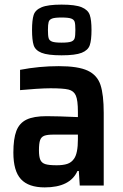

<svg xmlns="http://www.w3.org/2000/svg" viewBox="-20 -805 534 833"><path d="M38 -143Q38 -203 51 -237Q64 -271 95 -286Q126 -301 182 -301Q228 -301 318 -297V-320Q318 -370 309 -390.5Q300 -411 277 -416.5Q254 -422 199 -422Q175 -422 136 -419.5Q97 -417 67 -414V-502Q150 -518 235 -518Q319 -518 360.5 -498.5Q402 -479 416 -436.5Q430 -394 430 -315V0H326L322 -63H316Q284 8 174 8Q104 8 71 -27.5Q38 -63 38 -143ZM301 -116Q318 -139 318 -201V-221H212Q185 -221 172 -216Q159 -211 154 -197Q149 -183 149 -153Q149 -125 155 -111.5Q161 -98 176.5 -93Q192 -88 226 -88Q254 -88 272 -94Q290 -100 301 -116ZM119 -675Q119 -718 126 -740Q133 -762 160.5 -773.5Q188 -785 247 -785Q307 -785 334.5 -773.5Q362 -762 369.5 -740Q377 -718 377 -675Q377 -631 369.5 -609Q362 -587 334.5 -576Q307 -565 247 -565Q187 -565 160 -576Q133 -587 126 -609Q119 -631 119 -675ZM307 -675Q307 -700 304 -710Q301 -720 289 -724.5Q277 -729 247 -729Q218 -729 206 -724.5Q194 -720 191 -709.5Q188 -699 188 -675Q188 -650 191 -639.5Q194 -629 206 -624.5Q218 -620 247 -620Q277 -620 289 -624.5Q301 -629 304 -639.5Q307 -650 307 -675Z"/></svg>

Font: Saira Semi Condensed Medium
Style: Regular
Weight: 500
Width: 4
Designer: Hector Gatti with collaboration of the Omnibus-Type team
Foundry: Omnibus-Type
Version: Version 1.001; ttfautohint (v1.8)